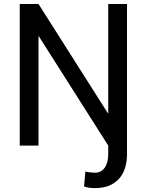

<svg xmlns="http://www.w3.org/2000/svg" viewBox="-20 -731 733 964"><path d="M79.1 -710.9H173.3V0H79.1ZM107.4 -655.3 173.3 -710.9 589.4 -55.7 523.4 0ZM523.4 -710.9H617.7V41Q617.7 124.5 575.2 168.9Q532.7 213.4 458 213.4Q442.9 213.4 429.7 211.7Q416.5 210 401.9 205.1L408.7 129.9Q417 132.8 433.1 134.5Q449.2 136.2 456.5 136.2Q488.3 136.2 505.9 110.8Q523.4 85.4 523.4 41Z"/></svg>

Font: Vazirmatn
Style: Regular
Weight: 400
Designer: Saber Rastikerdar
Foundry: Saber Rastikerdar
Version: Version 33.003;September 2, 2022;FontCreator 14.0.0.2862 64-